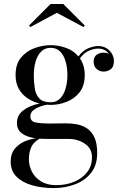

<svg xmlns="http://www.w3.org/2000/svg" viewBox="-20 -700 630 980"><path d="M270 -634.5 135 -562 128 -569.5 238 -679.5H303L413 -569.5L406 -562ZM66.5 -72.5Q66.5 -112.5 99.5 -137.2Q132.5 -162 182 -171.5Q150 -179.5 122 -197.5Q94 -215.5 76.8 -245Q59.5 -274.5 59.5 -317.5Q59.5 -372.5 87.2 -406Q115 -439.5 156.5 -454.5Q198 -469.5 238.5 -469.5Q277 -469.5 315.8 -456Q354.5 -442.5 380.5 -412Q402 -442 430.2 -453.5Q458.5 -465 480 -465Q516.5 -465 539 -441.5Q561.5 -418 561.5 -389.5Q561.5 -357.5 544.2 -346Q527 -334.5 508.5 -334.5Q489.5 -334.5 473.8 -347.5Q458 -360.5 458 -385Q458 -410 474.2 -420.8Q490.5 -431.5 508.5 -431.5Q523 -431.5 536 -425.5Q527.5 -437 513.8 -444.5Q500 -452 481 -452Q460 -452 434.2 -441.2Q408.5 -430.5 388 -402Q399.5 -385.5 406 -364.5Q412.5 -343.5 412.5 -317.5Q412.5 -262 385.8 -228.5Q359 -195 319 -179.8Q279 -164.5 238.5 -164.5Q229.5 -164.5 220.5 -165.5Q190.5 -161 162.8 -146Q135 -131 135 -106Q135 -80 162.8 -74.8Q190.5 -69.5 231.5 -69.5Q257.5 -69.5 275.5 -70Q293.5 -70.5 314.5 -70.5Q343 -70.5 371.5 -65.5Q400 -60.5 423.8 -45Q447.5 -29.5 461.8 0.8Q476 31 476 82Q476 144 444.2 183.2Q412.5 222.5 361.8 241.2Q311 260 254 260Q195 260 145 246Q95 232 64.8 202.2Q34.5 172.5 34.5 125Q34.5 83.5 56.5 58Q78.5 32.5 108.8 20.5Q139 8.5 163 6Q118 0 92.2 -18.8Q66.5 -37.5 66.5 -72.5ZM152.5 -317.5Q152.5 -280.5 157.5 -248.8Q162.5 -217 180.8 -197.5Q199 -178 238.5 -178Q268 -178 287 -197.5Q306 -217 315 -248.8Q324 -280.5 324 -317.5Q324 -354.5 315 -386Q306 -417.5 287 -436.8Q268 -456 238.5 -456Q209 -456 190 -436.8Q171 -417.5 161.8 -386Q152.5 -354.5 152.5 -317.5ZM127.5 114.5Q127.5 146 142.8 176Q158 206 189 225.5Q220 245 267 245Q318 245 359.5 227.5Q401 210 425.2 178.2Q449.5 146.5 449.5 103Q449.5 58 413.2 33.5Q377 9 328.5 9H215Q197 9 181.5 8Q150 26 138.8 52.5Q127.5 79 127.5 114.5Z"/></svg>

Font: Bodoni Moda 16pt
Style: Regular
Weight: 400
Version: Version 2.3